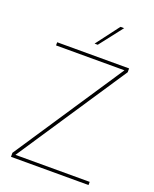

<svg xmlns="http://www.w3.org/2000/svg" viewBox="-163 -992 870 1084"><g transform="rotate(20 271.5 -450.5)"><path d="M39 -24 474 -678H63V-697H495V-674L59 -19H505V0H39ZM369 -901H391L283 -762H264Z"/></g></svg>

Font: Hanken Grotesk Thin
Style: Regular
Weight: 100
Designer: Alfredo Marco Pradil
Foundry: Hanken Design Co.
Version: Version 3.014